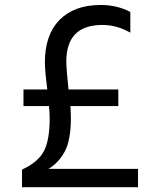

<svg xmlns="http://www.w3.org/2000/svg" viewBox="-20 -735 622 779"><path d="M69.3 24.4V-46.9Q134.8 -77.1 158.2 -122.1Q181.6 -167 181.6 -254.9Q181.6 -279.3 178.7 -304.7H75.2V-372.1H171.9Q162.1 -448.2 162.1 -481.4Q162.1 -593.8 221.7 -654.3Q281.2 -714.8 388.7 -714.8Q455.1 -714.8 508.8 -686.5V-602.5Q454.1 -633.8 395.5 -633.8Q249 -633.8 249 -485.4Q249 -460 257.8 -372.1H460V-304.7H265.6Q267.6 -273.4 267.6 -255.9Q267.6 -167 243.2 -121.1Q218.8 -75.2 176.8 -49.8H540V24.4Z"/></svg>

Font: GenEi M Gothic v2 Regular
Style: Regular
Weight: 400
Version: Version 2.0